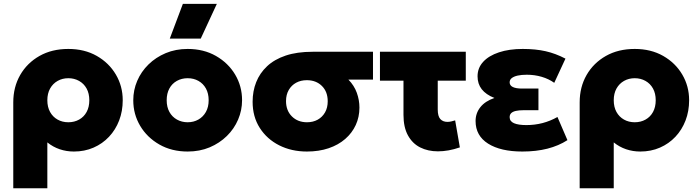

<svg xmlns="http://www.w3.org/2000/svg" viewBox="-20 -790 3706 1020"><path d="M50.5 210V-246Q50.5 -327.5 87.2 -391.5Q124 -455.5 189.8 -492.8Q255.5 -530 343 -530Q429 -530 494 -493Q559 -456 595.5 -394Q632 -332 632 -257.5Q632 -199.5 613 -150Q594 -100.5 559.2 -63.5Q524.5 -26.5 477 -5.8Q429.5 15 372.5 15Q333 15 297 2.8Q261 -9.5 231.5 -33.5V210ZM343 -140.5Q375 -140.5 400.5 -154.8Q426 -169 440.2 -195.2Q454.5 -221.5 454.5 -257.5Q454.5 -293.5 440 -319.8Q425.5 -346 400 -360.2Q374.5 -374.5 343 -374.5Q311.5 -374.5 286.2 -360.2Q261 -346 246.2 -319.8Q231.5 -293.5 231.5 -257.5Q231.5 -221.5 246 -195.2Q260.5 -169 285.8 -154.8Q311 -140.5 343 -140.5Z M977 15Q892 15 826.8 -22.2Q761.5 -59.5 724.8 -121.2Q688 -183 688 -257.5Q688 -311.5 709 -360.5Q730 -409.5 768.8 -447.5Q807.5 -485.5 860.5 -507.8Q913.5 -530 977 -530Q1062 -530 1127.2 -492.8Q1192.5 -455.5 1229.2 -393.8Q1266 -332 1266 -257.5Q1266 -204 1245 -154.8Q1224 -105.5 1185.2 -67.5Q1146.5 -29.5 1093.8 -7.2Q1041 15 977 15ZM977 -140.5Q1008.5 -140.5 1033.8 -154.8Q1059 -169 1073.8 -195.2Q1088.5 -221.5 1088.5 -257.5Q1088.5 -293.5 1074 -319.8Q1059.5 -346 1034.2 -360.2Q1009 -374.5 977 -374.5Q945 -374.5 919.5 -360.2Q894 -346 879.8 -319.8Q865.5 -293.5 865.5 -257.5Q865.5 -221.5 880 -195.2Q894.5 -169 920 -154.8Q945.5 -140.5 977 -140.5ZM882 -585 951.5 -769.5H1132L1046.5 -585Z M1610.5 15Q1528.5 15 1463.2 -18Q1398 -51 1360 -110.5Q1322 -170 1322 -249.5Q1322 -305.5 1341 -353.5Q1360 -401.5 1398.8 -438Q1437.5 -474.5 1497.8 -494.8Q1558 -515 1641 -515H1961.5V-367H1831Q1861.5 -336 1875.5 -297.2Q1889.5 -258.5 1889.5 -218.5Q1889.5 -168.5 1870 -126Q1850.5 -83.5 1814 -51.8Q1777.5 -20 1726 -2.5Q1674.5 15 1610.5 15ZM1611 -140.5Q1643 -140.5 1667.8 -154.2Q1692.5 -168 1706.8 -193Q1721 -218 1721 -252Q1721 -303 1690 -333.5Q1659 -364 1610 -364Q1578 -364 1553.2 -350.5Q1528.5 -337 1514 -312Q1499.5 -287 1499.5 -253Q1499.5 -202.5 1530.8 -171.5Q1562 -140.5 1611 -140.5Z M2306.5 14Q2253.5 14 2212.2 -6.8Q2171 -27.5 2147.2 -70.8Q2123.5 -114 2123.5 -180V-361.5H1998.5V-515H2454.5V-361.5H2305.5V-208.5Q2305.5 -172.5 2319.2 -157.5Q2333 -142.5 2357 -142.5Q2366.5 -142.5 2376.8 -144.8Q2387 -147 2398 -150.5L2423 -7Q2392.5 3.5 2363.2 8.8Q2334 14 2306.5 14Z M2755 15Q2639.5 15 2573 -27Q2506.5 -69 2506.5 -147Q2506.5 -188.5 2531.8 -220.5Q2557 -252.5 2606.5 -269.5Q2561.5 -287.5 2539.2 -316Q2517 -344.5 2517 -384.5Q2517 -429 2546.8 -461.5Q2576.5 -494 2630.8 -512Q2685 -530 2757 -530Q2825 -530 2878.2 -518Q2931.5 -506 2984 -478.5L2924.5 -350Q2895 -371 2857.5 -382Q2820 -393 2778.5 -393Q2750.5 -393 2730.2 -388.5Q2710 -384 2698.8 -375.2Q2687.5 -366.5 2687.5 -352.5Q2687.5 -336 2704.2 -327.8Q2721 -319.5 2753.5 -319.5H2840.5V-204.5H2760.5Q2737 -204.5 2720.5 -200.8Q2704 -197 2695.8 -189Q2687.5 -181 2687.5 -167.5Q2687.5 -145.5 2710.5 -135.5Q2733.5 -125.5 2776 -125.5Q2821 -125.5 2862.2 -136.2Q2903.5 -147 2941.5 -168.5L2994.5 -45.5Q2948 -15.5 2888.2 -0.2Q2828.5 15 2755 15Z M3059.5 210V-246Q3059.5 -327.5 3096.2 -391.5Q3133 -455.5 3198.8 -492.8Q3264.5 -530 3352 -530Q3438 -530 3503 -493Q3568 -456 3604.5 -394Q3641 -332 3641 -257.5Q3641 -199.5 3622 -150Q3603 -100.5 3568.2 -63.5Q3533.5 -26.5 3486 -5.8Q3438.5 15 3381.5 15Q3342 15 3306 2.8Q3270 -9.5 3240.5 -33.5V210ZM3352 -140.5Q3384 -140.5 3409.5 -154.8Q3435 -169 3449.2 -195.2Q3463.5 -221.5 3463.5 -257.5Q3463.5 -293.5 3449 -319.8Q3434.5 -346 3409 -360.2Q3383.5 -374.5 3352 -374.5Q3320.5 -374.5 3295.2 -360.2Q3270 -346 3255.2 -319.8Q3240.5 -293.5 3240.5 -257.5Q3240.5 -221.5 3255 -195.2Q3269.5 -169 3294.8 -154.8Q3320 -140.5 3352 -140.5Z"/></svg>

Font: Geologica Roman ExtraBold
Style: Regular
Weight: 800
Designer: Sindre Bremnes, Frode Helland
Foundry: Monokrom Skriftforlag AS
Version: Version 1.010;gftools[0.9.28]